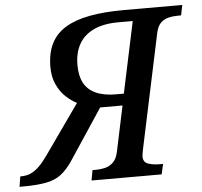

<svg xmlns="http://www.w3.org/2000/svg" viewBox="-89 -767 864 821"><g transform="rotate(-5 342.5 -357.0)"><path d="M-38 0 -31 -44H-28Q-4 -44 14.5 -52.5Q33 -61 50.5 -78Q68 -95 87 -122L238 -336Q214 -348 191 -369.5Q168 -391 153 -423.5Q138 -456 138 -498Q138 -558 159 -599.5Q180 -641 222 -666Q264 -691 326.5 -702.5Q389 -714 471 -714H723L714 -670H701Q679 -670 659 -665Q639 -660 625 -645.5Q611 -631 605 -600L501 -110Q500 -104 498.5 -96Q497 -88 497 -83Q497 -59 517.5 -51.5Q538 -44 569 -44H582L572 0H271L279 -44H292Q315 -44 334.5 -49Q354 -54 369 -69Q384 -84 390 -114L431 -308H335L190 -89Q166 -54 140.5 -34.5Q115 -15 76 -7.5Q37 0 -25 0ZM407 -358H441L506 -664H444Q382 -664 339.5 -644.5Q297 -625 275.5 -587.5Q254 -550 254 -497Q254 -450 270.5 -419.5Q287 -389 321.5 -373.5Q356 -358 407 -358Z"/></g></svg>

Font: ET Text
Style: Italic
Weight: 470
Italic angle: -12°
Designer: Monotype Design Team
Foundry: Monotype Imaging Inc.
Version: Version 2.009